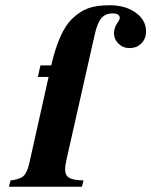

<svg xmlns="http://www.w3.org/2000/svg" viewBox="-20 -711 576 731"><path d="M165 -418H124L134 -462H175Q205 -592 255 -640Q283 -667 314.5 -679Q346 -691 398 -691Q458 -691 497 -662.5Q536 -634 536 -592Q536 -564 518.5 -546Q501 -528 473 -528Q448 -528 431 -545Q414 -562 414 -583Q414 -604 425 -620.5Q436 -637 436 -642Q436 -660 409 -660Q382 -660 366.5 -642.5Q351 -625 341 -581L234 -107Q228 -82 228 -66Q228 -43 243.5 -34Q259 -25 298 -24L292 0H14L20 -24Q55 -28 69 -40.5Q83 -53 91 -87Z"/></svg>

Font: STIX
Style: Bold Italic
Weight: 700
Italic angle: -16.33°
Designer: MicroPress Inc., with final additions and corrections provided by Coen Hoffman, Elsevier (retired)
Version: Version 1.1.1